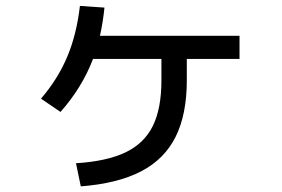

<svg xmlns="http://www.w3.org/2000/svg" viewBox="-20 -624 978 665"><path d="M539.1 -345.7V-419.9H302.2Q264.2 -320.3 189.5 -236.3L122.1 -282.2Q181.2 -351.6 213.4 -428.7Q245.6 -505.9 256.8 -603.5L341.8 -597.7Q336.9 -548.3 326.2 -500H809.6V-419.9H627V-345.7Q627 -227.5 588.1 -149.9Q549.3 -72.3 468.3 -30.3Q387.2 11.7 259.8 21.5L243.2 -58.6Q350.6 -65.4 415 -96.4Q479.5 -127.4 509.3 -187.7Q539.1 -248 539.1 -345.7Z"/></svg>

Font: Pretendard Medium
Style: Regular
Weight: 500
Designer: Base glyphs from Inter by Rasmus Andersson; Hangeul glyphs from Noto Sans CJK(Source Han Sans) by Jang Soo-young and Kan
Foundry: Kil Hyung-jin
Version: Version 1.309